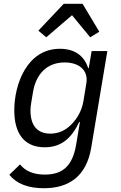

<svg xmlns="http://www.w3.org/2000/svg" viewBox="-20 -787 640 1019"><path d="M213.1 212C344.1 212 438.2 150.2 464.1 -2.8L549.7 -516H466.3L451 -425.8H447.8C426.5 -492.5 374.6 -528.1 297.9 -528.1C122.9 -528.1 55.8 -339.1 55.8 -201.7C55.8 -76.3 110.4 -5.3 217.3 -5.3C307.9 -5.3 361.2 -56.8 400.2 -139.2H404.1L383.9 -18.1C364.3 96.9 309.7 139.6 217.3 139.6C155.9 139.6 113.6 119.7 86.3 85.6L29.5 140.6C67.5 187.9 128.9 212 213.1 212ZM141.7 -201C141.7 -215.6 143.5 -228 146.3 -245.4L155.2 -298.7C170.8 -392.4 228 -455.6 323.2 -455.6C399.1 -455.6 449.9 -414.8 438.2 -344.8L422.6 -249.3C413.4 -194.2 384.9 -154.8 366.1 -134.2C330.3 -94.1 289.8 -77.8 247.2 -77.8C176.8 -77.8 141.7 -122.2 141.7 -201ZM183.6 -624.3 225.5 -589.1 362.2 -706.3 458.8 -589.1 507.1 -618.6 418.3 -766.7H318.2Z"/></svg>

Font: Margiela Mono Italic Text It
Style: Regular
Weight: 400
Designer: Mike Abbink, Paul van der Laan, Pieter van Rosmalen
Foundry: Bold Monday
Version: Version 2.003 2021